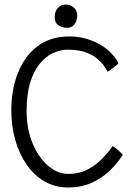

<svg xmlns="http://www.w3.org/2000/svg" viewBox="-20 -824 608 848"><path d="M522.5 -140Q497 -101 462.5 -68.2Q428 -35.5 383 -15.8Q338 4 281.5 4Q223 4 176.5 -23Q130 -50 97.2 -97.5Q64.5 -145 47.2 -206.5Q30 -268 30 -337Q30 -427.5 59 -501.5Q88 -575.5 145 -619.2Q202 -663 286 -663Q355.5 -663 415.2 -630.8Q475 -598.5 503.5 -545Q496.5 -537 480.5 -524.8Q464.5 -512.5 455.5 -506.5Q451 -515.5 440.5 -531.5Q430 -547.5 410.2 -564.2Q390.5 -581 358.5 -592.8Q326.5 -604.5 278.5 -604.5Q247.5 -604.5 215.5 -590.2Q183.5 -576 156.8 -544.2Q130 -512.5 113.8 -460.5Q97.5 -408.5 97.5 -333Q97.5 -254 123.8 -191.2Q150 -128.5 192 -92.2Q234 -56 280.5 -56Q332 -56 370 -77Q408 -98 434.8 -126.8Q461.5 -155.5 478 -179Q486.5 -174 501.8 -160.8Q517 -147.5 522.5 -140ZM270 -804Q291.5 -804 306.2 -790.2Q321 -776.5 321 -756.5Q321 -732 308.8 -716.5Q296.5 -701 276.5 -701Q255 -701 238.2 -712.2Q221.5 -723.5 221.5 -747Q221.5 -775 236 -789.5Q250.5 -804 270 -804Z"/></svg>

Font: Grandstander ExtraLight
Style: Regular
Weight: 200
Designer: Tyler Finck
Foundry: Etcetera Type Co
Version: Version 1.200; ttfautohint (v1.8.3)